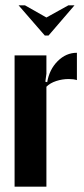

<svg xmlns="http://www.w3.org/2000/svg" viewBox="-20 -704 315 724"><path d="M155 -495V-426L151 -396L158 -394Q166 -442 197.5 -473.5Q229 -505 270 -505V-402Q257 -406 239 -406Q215 -406 192 -398.5Q169 -391 155 -377V0H35V-495ZM74 -684 155 -638 238 -684H261L163 -570H149L50 -684Z"/></svg>

Font: Moniqa Black Heading
Style: Regular
Weight: 900
Designer: Rajesh Rajput
Foundry: Rajesh Rajput
Version: Version 1.000